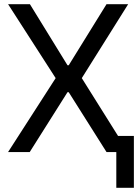

<svg xmlns="http://www.w3.org/2000/svg" viewBox="-20 -727 660 918"><path d="M302.7 -415H308.6L489.3 -707H592.8L371.1 -353.5L544.4 -77.1H620.1V170.9H536.1V0H489.3L308.6 -286.1H302.7L122.1 0H18.6L246.1 -353.5L18.6 -707H123Z"/></svg>

Font: Pretendard Std
Style: Regular
Weight: 400
Designer: Base glyphs from Inter by Rasmus Andersson; Hangeul glyphs from Noto Sans CJK(Source Han Sans) by Jang Soo-young and Kan
Foundry: Kil Hyung-jin
Version: Version 1.309